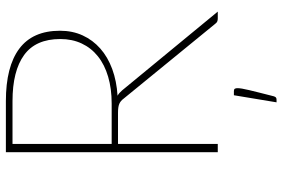

<svg xmlns="http://www.w3.org/2000/svg" viewBox="-170 -572 938 637"><g transform="rotate(-90 298.5 -254.0)"><path d="M139 -352H273Q322.5 -352 362.2 -363.8Q402 -375.5 429.8 -397.8Q457.5 -420 472.2 -451.5Q487 -483 487 -522.5Q487 -604 434 -642.5Q381 -681 281 -681H139ZM578 0H555.5Q550 0 545.8 -1.5Q541.5 -3 537.5 -8.5L289.5 -312Q285.5 -317.5 281.2 -321Q277 -324.5 271.8 -326.8Q266.5 -329 259.2 -330Q252 -331 241.5 -331H139V0H111.5V-703H281Q395.5 -703 455 -658.5Q514.5 -614 514.5 -523.5Q514.5 -482 499 -448.2Q483.5 -414.5 455.5 -389.8Q427.5 -365 387.5 -350.2Q347.5 -335.5 299 -332.5Q308 -327.5 316.5 -317.5ZM314.5 53.5Q320 53.5 322 56.5Q324 59.5 324 65.5Q324 71 322.5 80.5Q321 90 317.5 104.2Q314 118.5 309 138.8Q304 159 297 186Q295.5 190.5 293.2 192.8Q291 195 285.5 195H277L300.5 53.5Z"/></g></svg>

Font: Lato ExtraLight
Style: Regular
Weight: 275
Designer: Lukasz Dziedzic with Adam Twardoch and Botio Nikoltchev
Foundry: tyPoland Lukasz Dziedzic
Version: Version 2.015; 2015-08-06; http://www.latofonts.com/